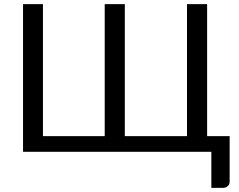

<svg xmlns="http://www.w3.org/2000/svg" viewBox="-20 -737 1161 932"><path d="M1094.7 -76.2Q1094.7 -20.5 1094.7 145.5Q1094.7 158.2 1085.9 166Q1077.1 174.8 1063.5 174.8Q1043.9 174.8 1005.9 174.8Q1005.9 130.9 1005.9 0Q777.3 0 91.8 0Q91.8 -67.4 91.8 -268.6Q91.8 -380.9 91.8 -716.8Q116.2 -716.8 188.5 -716.8Q188.5 -556.6 188.5 -76.2Q263.7 -76.2 488.3 -76.2Q488.3 -236.3 488.3 -716.8Q512.7 -716.8 585.9 -716.8Q585.9 -556.6 585.9 -76.2Q661.1 -76.2 887.7 -76.2Q887.7 -236.3 887.7 -716.8Q912.1 -716.8 985.4 -716.8Q985.4 -556.6 985.4 -76.2Q1012.7 -76.2 1094.7 -76.2Z"/></svg>

Font: Lato
Style: Regular
Weight: 400
Designer: Lukasz Dziedzic with Adam Twardoch and Botio Nikoltchev
Version: Version 2.015; 2015-08-06; http://www.latofonts.com/